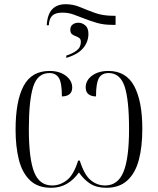

<svg xmlns="http://www.w3.org/2000/svg" viewBox="-20 -882 749 912"><path d="M202 -762Q205 -814 228 -838Q251 -862 292 -862Q328 -862 361 -848Q394 -834 431.5 -820.5Q469 -807 519 -807H529V-764H512Q473 -764 441.5 -773Q410 -782 382.5 -793Q355 -804 329.5 -813Q304 -822 277 -822Q245 -822 230.5 -809.5Q216 -797 213 -773L212 -762ZM295 -618Q324 -627 344 -642Q364 -657 364 -683Q364 -696 356.5 -701.5Q349 -707 339 -710.5Q329 -714 321.5 -720Q314 -726 314 -741Q314 -757 325 -765.5Q336 -774 353 -774Q370 -774 385 -761.5Q400 -749 400 -721Q400 -684 375.5 -654Q351 -624 295 -607ZM223 10Q159 10 122 -26Q85 -62 69.5 -124Q54 -186 54 -266Q54 -402 92 -473.5Q130 -545 215 -545Q263 -545 293 -522Q323 -499 323 -466Q323 -445 310 -434.5Q297 -424 274 -424Q274 -489 259.5 -512Q245 -535 215 -535Q158 -535 137.5 -469.5Q117 -404 117 -269Q117 -129 142 -65Q167 -1 228 -1Q265 -1 297.5 -26Q330 -51 351 -119H359Q380 -52 410.5 -26.5Q441 -1 479 -1Q540 -1 566.5 -65.5Q593 -130 593 -268Q593 -410 571.5 -472.5Q550 -535 496 -535Q463 -535 449.5 -510.5Q436 -486 436 -424Q414 -424 400.5 -434.5Q387 -445 387 -467Q387 -500 417 -522.5Q447 -545 495 -545Q579 -545 617.5 -473Q656 -401 656 -270Q656 -185 639.5 -122.5Q623 -60 585 -25Q547 10 485 10Q439 10 408.5 -9.5Q378 -29 355 -63Q331 -29 298.5 -9.5Q266 10 223 10Z"/></svg>

Font: Noto Serif Display SemiCondensed Light
Style: Regular
Weight: 300
Width: 4
Designer: Monotype Design Team
Foundry: Monotype Imaging Inc.
Version: Version 2.009